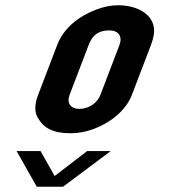

<svg xmlns="http://www.w3.org/2000/svg" viewBox="-20 -706 651 732"><path d="M482.7 -344 555.3 -534C560.6 -548 564.3 -560.8 566.2 -572.5C578 -642.4 513.5 -686 429.6 -686C403.8 -686 376.3 -680.5 347.1 -669.5C279.7 -644.1 222.6 -598.9 197.8 -534L125.2 -344C111.7 -308.7 111.1 -280 123.5 -258C146.3 -217.8 181 -198 249.4 -198C276.9 -198 304.3 -202.8 331.8 -212.5C400.6 -236.7 459.9 -284.5 482.7 -344ZM282.4 -291C248.2 -291 233.7 -314.1 245.2 -344L317 -532C328.6 -562.3 345.7 -590 396.7 -590C433.6 -590 447.5 -565.9 435.3 -534L362.7 -344C352.5 -317.4 323.3 -291 282.4 -291ZM188.3 -35 134.6 -130H43.4L120.2 6H220.2L402.1 -130H312.1Z"/></svg>

Font: Din Kursivschrift
Style: Extended Italic
Weight: 400
Version: Version 1.089